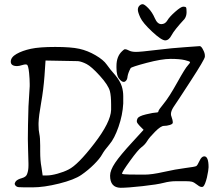

<svg xmlns="http://www.w3.org/2000/svg" viewBox="-20 -891 1040 912"><path d="M856.4 -800.8Q807.6 -748 794.9 -723.6Q782.2 -699.2 764.6 -699.2Q747.1 -699.2 702.6 -740.7Q658.2 -782.2 646.5 -807.6Q634.8 -833 634.8 -844.7Q634.8 -856.4 642.1 -863.8Q649.4 -871.1 657.7 -871.1Q666 -871.1 684.6 -852.1Q703.1 -833 715.3 -804.7Q727.5 -776.4 746.1 -776.4Q764.6 -776.4 774.9 -793.9Q785.2 -811.5 812.5 -835.4Q839.8 -859.4 850.6 -859.4Q861.3 -859.4 863.8 -855.5Q866.2 -851.6 866.2 -833Q866.2 -814.5 856.4 -800.8ZM950.2 -148.4Q970.7 -148.4 970.7 -96.7Q970.7 -84 962.9 -47.9Q954.1 -12.7 945.3 -4.9Q942.4 -2.9 938.5 -2.9Q929.7 -2.9 918.9 -11.7Q901.4 -25.4 891.6 -27.8Q881.8 -30.3 862.3 -30.3H815.4Q787.1 -30.3 757.3 -22.5Q727.5 -14.6 656.7 -6.8Q585.9 1 552.7 1Q502.9 0 502.9 -56.6Q502.9 -82 526.9 -117.7Q550.8 -153.3 609.4 -216.8L662.1 -274.4L643.6 -293Q632.8 -304.7 630.9 -309.6Q629.9 -311.5 629.9 -314.5Q629.9 -315.4 629.9 -316.4Q629.9 -321.3 632.8 -327.1Q636.7 -338.9 673.3 -347.7Q710 -356.4 721.2 -356.4Q732.4 -356.4 732.4 -362.3Q732.4 -368.2 757.8 -398.9Q783.2 -429.7 821.8 -499Q860.4 -568.4 872.1 -580.1Q882.8 -591.8 882.8 -595.7Q882.8 -599.6 857.9 -605.5Q833 -611.3 790.5 -611.3Q748 -611.3 676.3 -592.3Q604.5 -573.2 600.6 -567.4Q588.9 -545.9 585.9 -528.3Q585 -510.7 574.2 -503.9Q571.3 -502 567.4 -502Q558.6 -502 547.9 -514.6Q533.2 -529.3 533.2 -569.3Q533.2 -569.3 533.2 -574.2Q533.2 -574.2 533.2 -577.1Q533.2 -623 559.6 -647.5Q567.4 -655.3 572.3 -657.2Q573.2 -657.2 574.2 -657.2Q581.1 -657.2 591.8 -651.4Q604.5 -644.5 626 -644.5Q647.5 -644.5 723.6 -653.8Q799.8 -663.1 860.4 -667L928.7 -671.9Q936.5 -671.9 945.3 -653.3Q953.1 -638.7 953.1 -627Q953.1 -627 953.1 -621.1Q951.2 -607.4 886.2 -507.3Q821.3 -407.2 803.7 -381.8Q792 -363.3 792 -349.6Q792 -342.8 793.9 -338.9Q800.8 -320.3 800.8 -308.6Q800.8 -301.8 786.6 -297.4Q772.5 -293 758.3 -293Q744.1 -293 716.8 -265.6Q689.5 -238.3 679.2 -221.2Q668.9 -204.1 652.3 -191.9Q635.7 -179.7 597.7 -127Q559.6 -74.2 559.6 -66.4Q559.6 -62.5 595.7 -62Q631.8 -61.5 666.5 -61.5Q701.2 -61.5 757.3 -74.2Q813.5 -86.9 859.9 -92.8Q906.2 -98.6 912.1 -102.1Q918 -105.5 927.7 -127Q937.5 -148.4 950.2 -148.4ZM61.5 -577.1Q31.2 -577.1 31.2 -598.1Q31.2 -619.1 58.6 -634.8Q85.9 -650.4 126.5 -659.2Q167 -668 242.2 -668Q317.4 -668 356.9 -659.2Q396.5 -650.4 434.1 -628.4Q471.7 -606.4 486.8 -584.5Q502 -562.5 527.3 -534.2Q550.8 -505.9 558.6 -480.5Q565.4 -458 565.4 -434.6Q565.4 -431.6 565.4 -428.7V-399.4Q562.5 -344.7 543 -288.6Q523.4 -232.4 499.5 -204.6Q475.6 -176.8 464.8 -157.2Q454.1 -137.7 426.8 -110.4Q399.4 -83 366.2 -60.1Q333 -37.1 260.7 -19Q188.5 -1 133.8 -1Q79.1 -1 68.8 -2Q58.6 -2.9 52.7 -10.7Q49.8 -14.6 49.8 -18.6Q50.8 -23.4 54.7 -29.3Q62.5 -39.1 84 -44.9Q105.5 -50.8 109.4 -66.4Q115.2 -82 115.2 -104.5Q115.2 -104.5 115.2 -115.2Q115.2 -138.7 113.3 -183.6Q112.3 -202.1 112.3 -230.5Q112.3 -287.1 115.2 -384.8L121.1 -481.4Q121.1 -481.4 121.1 -492.2Q121.1 -514.6 118.2 -544.9Q114.3 -582 107.4 -584Q105.5 -585 101.6 -585Q95.7 -585 85.9 -582Q70.3 -577.1 61.5 -577.1ZM350.6 -600.6 196.3 -603.5 191.4 -531.2Q186.5 -464.8 175.3 -402.3Q164.1 -339.8 163.1 -306.6Q163.1 -306.6 163.1 -296.9Q163.1 -271.5 167 -254.4Q170.9 -237.3 170.9 -199.2Q170.9 -191.4 170.9 -183.6Q170.9 -183.6 170.9 -170.9Q170.9 -127.9 176.8 -97.7L182.6 -57.6H203.1Q222.7 -57.6 252.9 -65.9Q283.2 -74.2 305.7 -85.9Q349.6 -107.4 427.7 -209Q505.9 -310.5 507.8 -369.1Q507.8 -369.1 507.8 -393.6Q507.8 -435.5 502 -458Q494.1 -487.3 454.1 -531.2Q414.1 -575.2 391.1 -586.9Q368.2 -598.6 350.6 -600.6Z"/></svg>

Font: Drukaatie burti
Style: Light
Weight: 300
Version: Version 0.14